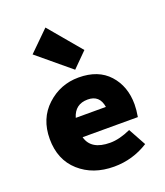

<svg xmlns="http://www.w3.org/2000/svg" viewBox="-152 -933 903 1048"><g transform="rotate(-20 300.0 -409.0)"><path d="M330 12Q208 12 129 -58.5Q50 -129 50 -250Q50 -368 128 -440Q206 -512 312 -512Q426 -512 488 -443.5Q550 -375 550 -270Q550 -240 543 -198H222Q243 -118 354 -118Q408 -118 474 -148L530 -46Q438 12 330 12ZM318 -382Q244 -382 223 -310H398Q387 -382 318 -382ZM310 -558 120 -716 236 -830 394 -642Z"/></g></svg>

Font: TypoPRO Source Code Pro
Style: Regular
Weight: 900
Monospace: yes
Designer: Paul D. Hunt, Teo Tuominen
Foundry: Adobe Systems Incorporated
Version: Version 2.010;PS 1.0;hotconv 1.0.84;makeotf.lib2.5.63406